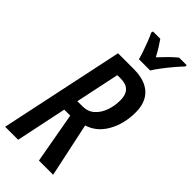

<svg xmlns="http://www.w3.org/2000/svg" viewBox="-290 -986 1040 1040"><g transform="rotate(45 230.0 -465.5)"><path d="M-0.5 0 150.4 -713.9H270Q356.4 -713.9 400.6 -672.9Q444.8 -631.8 444.8 -556.2Q444.8 -466.3 406.2 -398.9Q367.7 -331.5 300.8 -311.5L367.2 0H258.3L206.1 -292H160.2L99.1 0ZM178.2 -374.5H216.3Q258.8 -374.5 286.1 -399.4Q313.5 -424.3 326.7 -462.9Q339.8 -501.5 339.8 -543Q339.8 -627.4 257.8 -627.4H231.4ZM253.4 -771Q248.5 -789.6 239 -817.6Q229.5 -845.7 218.5 -873.8Q207.5 -901.9 198.2 -919.9L200.7 -931.2H256.8Q267.1 -916.5 281.2 -894.3Q295.4 -872.1 310.5 -843.3Q335.4 -870.1 358.2 -892.6Q380.9 -915 400.9 -931.2H459.5L458 -920.4Q441.9 -903.8 418.2 -876Q394.5 -848.1 372.6 -819.1Q350.6 -790 339.4 -771Z"/></g></svg>

Font: Open Sans Condensed SemiBold
Style: Italic
Weight: 600
Width: 3
Italic angle: -12°
Designer: Monotype Design Team
Foundry: Monotype Imaging Inc.
Version: Version 3.000; ttfautohint (v1.8.4)